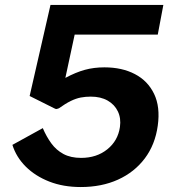

<svg xmlns="http://www.w3.org/2000/svg" viewBox="-20 -743 703 774"><path d="M305.5 11Q235 11 178.8 -11Q122.5 -33 84 -71.2Q45.5 -109.5 30 -159L152.5 -226.5Q167 -192.5 186.8 -165.2Q206.5 -138 235.8 -122.2Q265 -106.5 307 -106.5Q369.5 -106.5 412.5 -141Q455.5 -175.5 463.5 -231Q468.5 -266 455.2 -293.8Q442 -321.5 414 -337.5Q386 -353.5 346 -353.5Q324.5 -353.5 305.2 -349.8Q286 -346 265 -335.8Q244 -325.5 217.5 -306.5Q209.5 -303.5 206.8 -303.5Q204 -303.5 197.5 -307L99.5 -356L183.5 -723H638.5L616 -603.5H281L243.5 -429Q285.5 -451.5 322 -461.5Q358.5 -471.5 401 -471.5Q472 -471.5 524 -444.2Q576 -417 601.2 -364.5Q626.5 -312 616 -236.5Q605.5 -160 563.8 -104.5Q522 -49 456 -19Q390 11 305.5 11Z"/></svg>

Font: Public Sans Thin
Style: Bold Italic
Weight: 700
Italic angle: -8°
Version: Version 2.001